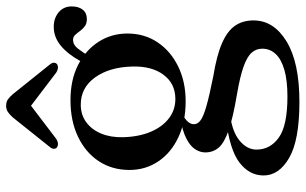

<svg xmlns="http://www.w3.org/2000/svg" viewBox="-202 -523 978 614"><g transform="rotate(-90 287.0 -216.0)"><path d="M350.8 -22.8Q287.9 -35.4 254.7 -44.9Q221.4 -54.4 209.1 -63.7Q196.8 -72.9 196.8 -84.9Q196.8 -95.8 205.7 -105.2Q214.5 -114.6 230.7 -122.7L217 -128.7Q174.8 -121.5 150.6 -108.9Q126.4 -96.3 116.5 -80.6Q106.6 -65 106.6 -48.5Q106.6 -24 121.6 -6Q136.7 12 177.1 26.1Q217.5 40.2 294.1 53.1Q350.1 62.7 381.5 74.1Q413 85.4 425.6 99.9Q438.3 114.3 438.3 133.6Q438.3 158.4 421.4 176.5Q404.4 194.7 370.6 204.4Q336.8 214.2 285.3 214.2Q192.4 214.2 154 186.6Q115.6 159.1 115.6 115.1Q115.6 85.1 144.1 61.3Q172.5 37.5 227.4 30.8L214.9 17.3Q115.4 29.1 74.1 60.8Q32.9 92.5 32.9 137.9Q32.9 187.4 89.5 220Q146.1 252.5 268.2 252.5Q394.2 252.5 461.5 211.4Q528.7 170.3 528.7 105.9Q528.7 71.4 511.8 46.7Q494.8 22 455.7 4.9Q416.6 -12.1 350.8 -22.8ZM382.1 -422.3 411.4 -415.5Q427.3 -441.7 439.2 -456.6Q451 -471.4 466.5 -471.4Q475.9 -471.4 482.3 -464.7Q488.6 -457.9 494.8 -449.3Q500.9 -440.7 509.8 -434Q518.6 -427.2 533.1 -427.2Q552.4 -427.2 563 -440.4Q573.5 -453.6 573.5 -475.6Q573.5 -501.6 554.7 -517.4Q535.9 -533.1 508.2 -533.1Q475.5 -533.1 448.5 -511.1Q421.4 -489 399.2 -448.9ZM486.8 -297.6Q486.8 -348.4 460.4 -389.7Q434 -430.9 386.3 -455.3Q338.6 -479.6 273.8 -479.6Q207.1 -479.6 156.7 -455.5Q106.3 -431.4 78.4 -389Q50.5 -346.5 50.5 -290.9Q50.5 -239.5 77.9 -198.8Q105.3 -158 154.7 -134.7Q204.1 -111.3 270.2 -111.3Q332.5 -111.3 381.4 -135.2Q430.3 -159 458.6 -201Q486.8 -243 486.8 -297.6ZM258.6 -446.7Q313.2 -447.1 346.2 -401.3Q379.3 -355.6 381.3 -281.7Q382.9 -219.9 355 -182.3Q327.2 -144.6 278.2 -144.2Q243.1 -144 215.9 -164.6Q188.6 -185.2 172.6 -222.9Q156.6 -260.6 155.2 -311.2Q154.2 -350.8 166.7 -381.2Q179.2 -411.5 202.9 -429Q226.5 -446.5 258.6 -446.7ZM276.1 -621.2H235.7L361.5 -525.5Q369.4 -520.3 376.8 -519.8Q384.2 -519.3 389.1 -523Q393.3 -526.5 393.4 -532.7Q393.5 -538.9 387.1 -546.4L293.1 -663.6Q284.1 -674.2 276 -679.8Q267.9 -685.4 256.2 -685.4Q244.5 -685.4 236 -679.8Q227.5 -674.2 218.2 -663.6L124.5 -546.4Q118.1 -538.9 118.2 -532.7Q118.3 -526.5 122.5 -523Q127.9 -519.3 135.2 -519.8Q142.4 -520.3 150.3 -525.5Z"/></g></svg>

Font: Fraunces
Style: Regular
Weight: 900
Version: Version 1.000;[b76b70a41]